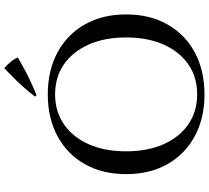

<svg xmlns="http://www.w3.org/2000/svg" viewBox="-59 -897 970 892"><g transform="rotate(-90 426.0 -451.0)"><path d="M433 -714Q545 -714 628.5 -669Q712 -624 758.5 -542Q805 -460 805 -350Q805 -240 758.5 -158Q712 -76 628.5 -31Q545 14 433 14Q323 14 239.5 -31Q156 -76 109.5 -158Q63 -240 63 -350Q63 -460 109.5 -542Q156 -624 239.5 -669Q323 -714 433 -714ZM433 -20Q514 -20 573 -61Q632 -102 665 -176Q698 -250 698 -350Q698 -450 665 -524Q632 -598 573 -639Q514 -680 433 -680Q354 -680 294.5 -639Q235 -598 202 -524Q169 -450 169 -350Q169 -250 202 -176Q235 -102 294.5 -61Q354 -20 433 -20ZM423 -773Q442 -798 464.5 -823.5Q487 -849 510.5 -872.5Q534 -896 555 -916Q571 -903 584 -887.5Q597 -872 605 -853Q577 -837 547.5 -821Q518 -805 488.5 -791.5Q459 -778 430 -766Z"/></g></svg>

Font: Cinzel Medium
Style: Regular
Weight: 500
Designer: Natanael Gama
Version: Version 2.000